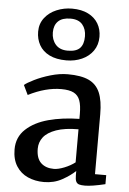

<svg xmlns="http://www.w3.org/2000/svg" viewBox="-61 -958 683 1014"><g transform="rotate(5 280.5 -451.5)"><path d="M41.5 0ZM368.7 -362.8Q368.7 -408.7 359.1 -435.1Q349.6 -461.4 326.2 -473.6Q302.7 -485.8 259.8 -485.8Q177.2 -485.8 85.9 -439.5H85.4L61 -490.2Q74.2 -502 111.6 -520.5Q148.9 -539.1 196.5 -553Q244.1 -566.9 287.1 -566.9Q358.4 -566.9 399.2 -547.6Q439.9 -528.3 458 -485.8Q476.1 -443.4 476.1 -371.1V-53.7H535.6V-5.9Q464.4 11.2 428.2 11.2Q407.7 11.2 397 7.8Q386.2 4.4 381.1 -6.1Q376 -16.6 376 -38.6V-62Q349.6 -36.1 306.6 -12.5Q263.7 11.2 210.4 11.2Q163.6 11.2 125.2 -5.9Q86.9 -22.9 64.2 -58.6Q41.5 -94.2 41.5 -147.5Q41.5 -212.4 86.7 -254.4Q131.8 -296.4 205.3 -316.2Q278.8 -335.9 368.7 -337.4ZM368.7 -282.2Q296.9 -282.2 250.7 -265.9Q204.6 -249.5 183.8 -222.7Q163.1 -195.8 163.1 -161.6Q163.1 -110.4 188.5 -86.4Q213.9 -62.5 256.8 -62.5Q279.8 -62.5 312.3 -75.4Q344.7 -88.4 368.7 -106.9ZM279.8 -914.1H280.3Q330.1 -914.1 365.2 -896.5Q400.4 -878.9 418.5 -848.1Q436.5 -817.4 436.5 -778.3Q436.5 -735.4 414.3 -703.9Q392.1 -672.4 354.7 -655.8Q317.4 -639.2 272.9 -639.2H272.5Q218.8 -639.2 182.6 -657.2Q146.5 -675.3 128.9 -706.8Q111.3 -738.3 111.3 -777.8Q111.3 -819.8 135.3 -850.8Q159.2 -881.8 198 -897.9Q236.8 -914.1 279.8 -914.1ZM359.9 -773.9Q359.9 -812 339.4 -836.4Q318.8 -860.8 276.4 -860.8H275.9Q232.4 -860.8 210.7 -839.6Q189 -818.4 189 -780.3Q189 -742.2 210.9 -716.6Q232.9 -690.9 275.4 -690.9H275.9Q320.3 -690.9 340.1 -711.4Q359.9 -731.9 359.9 -773.9Z"/></g></svg>

Font: Merriweather
Style: Regular
Weight: 400
Designer: Eben Sorkin
Foundry: Eben Sorkin
Version: Version 1.584; ttfautohint (v1.6)